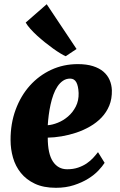

<svg xmlns="http://www.w3.org/2000/svg" viewBox="-20 -871 567 905"><path d="M29.8 -210Q29.3 -288.1 53.7 -354Q78.1 -419.9 120.8 -467.5Q163.6 -515.1 221.4 -542Q279.3 -568.8 346.7 -568.8Q388.2 -568.8 418.2 -559.3Q448.2 -549.8 467.5 -533.2Q486.8 -516.6 496.6 -494.1Q506.3 -471.7 507.3 -445.8Q508.3 -405.3 495.1 -373.3Q481.9 -341.3 458.5 -316.9Q435.1 -292.5 404.1 -274.7Q373 -256.8 339.1 -245.6Q305.2 -234.4 270.5 -228.5Q235.8 -222.7 205.1 -222.2Q205.1 -146 229.5 -109.6Q253.9 -73.2 296.4 -73.2Q325.7 -73.2 348.4 -81.1Q371.1 -88.9 388.7 -100.8Q406.2 -112.8 419.2 -127Q432.1 -141.1 441.9 -153.8L473.1 -103.5Q462.9 -87.4 443.6 -66.9Q424.3 -46.4 395.5 -28.6Q366.7 -10.7 328.6 1.7Q290.5 14.2 243.7 14.2Q185.1 14.2 144.3 -5.1Q103.5 -24.4 78.1 -56.2Q52.7 -87.9 41.3 -127.9Q29.8 -168 29.8 -210ZM205.1 -280.8Q226.6 -282.2 252.4 -292.5Q278.3 -302.7 300.5 -321.8Q322.8 -340.8 337.2 -368.7Q351.6 -396.5 350.6 -432.6Q349.1 -466.3 339.6 -483.4Q330.1 -500.5 310.5 -500.5Q292 -500.5 277.1 -490.5Q262.2 -480.5 251 -463.6Q239.7 -446.8 231.7 -424.6Q223.6 -402.3 218.3 -377.9Q212.9 -353.5 209.7 -328.4Q206.5 -303.2 205.1 -280.8ZM289.6 -606Q279.3 -610.4 263.7 -619.9Q248 -629.4 229.7 -642.6Q211.4 -655.8 191.9 -671.4Q172.4 -687 154.8 -703.1Q137.2 -719.2 123 -735.1Q108.9 -751 101.1 -764.6L200.2 -851.1L340.8 -640.1L289.6 -606Z"/></svg>

Font: Merriweather UltraBold
Style: Italic
Weight: 900
Italic angle: -7°
Designer: Eben Sorkin ( eben@eyebytes.com )
Foundry: Eben Sorkin ( eben@eyebytes.com )
Version: Version 1.52; ttfautohint (v1.4.1)